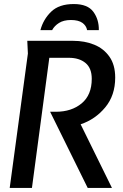

<svg xmlns="http://www.w3.org/2000/svg" viewBox="-20 -930 607 950"><path d="M138 0H28L118 -665L115 -728H342Q399 -728 446 -709Q493 -690 521.5 -649.5Q550 -609 550 -546Q550 -458 500.5 -398.5Q451 -339 379 -315L534 0H414L228 -377H256Q334 -377 384 -418.5Q434 -460 434 -540Q434 -593 403 -618.5Q372 -644 321 -644H224ZM180 -781Q194 -834 233 -872Q272 -910 345 -910Q414 -910 442 -871.5Q470 -833 469 -781H411Q407 -803 387.5 -817Q368 -831 331 -831Q295 -831 272 -816.5Q249 -802 238 -781Z"/></svg>

Font: Rosario SemiBold
Style: Italic
Weight: 600
Italic angle: -8.05°
Designer: Hector Gatti
Foundry: Omnibus Type
Version: Version 1.101; ttfautohint (v1.8.1.43-b0c9)